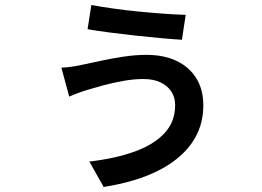

<svg xmlns="http://www.w3.org/2000/svg" viewBox="-20 -671 1040 763"><path d="M676 -253Q676 -285 660.5 -308Q645 -331 617 -344Q589 -357 550 -357Q512 -357 470 -349.5Q428 -342 391 -332Q354 -322 328 -314Q311 -309 289.5 -301Q268 -293 255 -287L224 -402Q244 -403 265.5 -406Q287 -409 304 -413Q333 -419 376.5 -428.5Q420 -438 468.5 -445.5Q517 -453 562 -453Q630 -453 680.5 -429.5Q731 -406 759.5 -361Q788 -316 788 -252Q788 -167 741.5 -101.5Q695 -36 607 8Q519 52 392 72L335 -29Q438 -41 514.5 -68.5Q591 -96 633.5 -141.5Q676 -187 676 -253ZM343 -651Q382 -644 431 -637Q480 -630 532 -625Q584 -620 632.5 -616.5Q681 -613 718 -612L703 -513Q668 -515 618.5 -519.5Q569 -524 514.5 -530Q460 -536 410.5 -542.5Q361 -549 328 -555Z"/></svg>

Font: Noto Sans KR SemiBold
Style: Regular
Weight: 600
Designer: Ryoko NISHIZUKA  (kana, bopomofo & ideographs); Paul D. Hunt (Latin, Greek & Cyrillic); Sandoll Communications , Soo-you
Foundry: Adobe
Version: Version 2.004-H2;hotconv 1.0.118;makeotfexe 2.5.65603